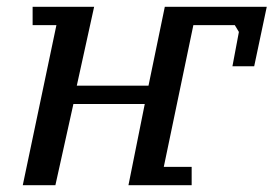

<svg xmlns="http://www.w3.org/2000/svg" viewBox="-20 -545 806 565"><path d="M549 -471H671L683 -451L664 -350H728L765 -525H465L417 -293H206L257 -525H76V-471H146L47 0H143L196 -239H406L358 0H544V-54H462Z"/></svg>

Font: PT Serif Caption
Style: Italic
Weight: 400
Italic angle: -12°
Designer: A.Korolkova, O.Umpeleva, V.Yefimov
Foundry: ParaType Ltd
Version: Version 1.000W OFL